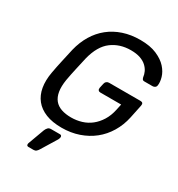

<svg xmlns="http://www.w3.org/2000/svg" viewBox="-214 -845 1107 1197"><g transform="rotate(30 340.0 -246.5)"><path d="M67 -257Q75 -302 86 -351Q97 -400 107 -445Q122 -506 151.5 -555Q181 -604 224 -638.5Q267 -673 322.5 -691.5Q378 -710 444 -710Q515 -710 562.5 -689.5Q610 -669 637 -639Q664 -609 673.5 -576Q683 -543 679 -518Q678 -509 670.5 -503.5Q663 -498 653 -498H594Q585 -498 581.5 -502Q578 -506 575 -516Q573 -536 564 -555Q555 -574 537.5 -590Q520 -606 492.5 -615.5Q465 -625 425 -625Q346 -625 288.5 -582Q231 -539 206 -440Q196 -395 186 -351Q176 -307 168 -262Q160 -212 166 -176.5Q172 -141 190.5 -118.5Q209 -96 239.5 -85.5Q270 -75 310 -75Q349 -75 385 -86Q421 -97 450 -120Q479 -143 500.5 -177.5Q522 -212 532 -259L541 -301H391Q381 -301 376 -307.5Q371 -314 373 -325L380 -357Q382 -368 390 -374.5Q398 -381 408 -381H634Q657 -381 652 -357L632 -261Q619 -200 588.5 -149.5Q558 -99 514 -64Q470 -29 413.5 -9.5Q357 10 291 10Q224 10 176.5 -9Q129 -28 101 -63Q73 -98 64.5 -147Q56 -196 67 -257ZM161 196 204 79Q209 67 217 58.5Q225 50 239 50H304Q311 50 314 55Q317 60 316 66Q314 76 310 83L242 194Q236 204 228.5 210.5Q221 217 209 217H172Q164 217 161 211Q158 205 161 196Z"/></g></svg>

Font: SVN-Rubik
Style: Italic
Weight: 400
Italic angle: -12°
Designer: Hubert and Fischer
Foundry: Hubert & Fischer
Version: Version 2.101; ttfautohint (v1.8.3)